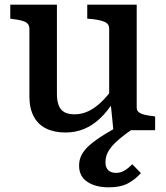

<svg xmlns="http://www.w3.org/2000/svg" viewBox="-20 -558 710 823"><path d="M224 -538V-155Q224 -126 231.5 -106.5Q239 -87 255.5 -77.5Q272 -68 301 -68Q330 -68 358 -81Q386 -94 413.5 -120Q441 -146 469 -186L468 -124Q441 -81 409.5 -51Q378 -21 341 -5.5Q304 10 261 10Q213 10 178 -7Q143 -24 124.5 -59Q106 -94 106 -145V-435Q106 -455 89.5 -463.5Q73 -472 37 -476L24 -478V-538ZM566 -538V-97Q566 -84 575 -77Q584 -70 600.5 -66Q617 -62 639 -60L645 -58V0H466L454 -119L448 -125V-435Q448 -455 430 -463.5Q412 -472 377 -476L354 -478V-538ZM524 -37 553 -8Q516 17 492 37.5Q468 58 455 75Q442 92 437 107Q432 122 432 137Q432 160 444 171.5Q456 183 477 183Q493 183 506 177Q519 171 529.5 162Q540 153 547 146L584 184Q560 211 528.5 228Q497 245 446 245Q390 245 354.5 221.5Q319 198 319 152Q319 126 330.5 104.5Q342 83 366.5 62Q391 41 430 17Q469 -7 524 -37Z"/></svg>

Font: Roboto Serif 20pt Medium
Style: Regular
Weight: 500
Version: Version 1.008